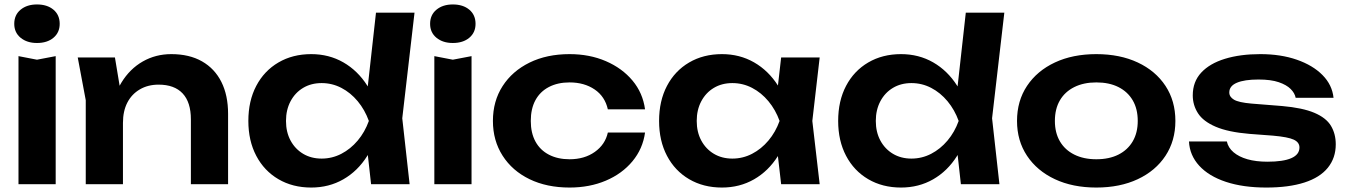

<svg xmlns="http://www.w3.org/2000/svg" viewBox="-20 -827 6050 862"><path d="M63 -575 146 -559 230 -575V0H63ZM146 -634Q101 -634 72.5 -657.5Q44 -681 44 -720Q44 -760 72.5 -783.5Q101 -807 146 -807Q192 -807 220 -783.5Q248 -760 248 -720Q248 -681 220 -657.5Q192 -634 146 -634Z M329 -569H496L532 -352V0H365V-377ZM749 -584Q830 -584 887 -551.5Q944 -519 974 -459Q1004 -399 1004 -316V0H837V-291Q837 -368 800 -407.5Q763 -447 692 -447Q644 -447 607.5 -425.5Q571 -404 551.5 -366Q532 -328 532 -275L477 -304Q487 -394 525 -456Q563 -518 621 -551Q679 -584 749 -584Z M1646 0 1622 -215 1654 -283 1623 -366 1668 -770H1841L1786 -296L1819 0ZM1687 -284Q1671 -194 1628.5 -126.5Q1586 -59 1521.5 -22Q1457 15 1377 15Q1294 15 1230 -22.5Q1166 -60 1130.5 -127.5Q1095 -195 1095 -284Q1095 -374 1130.5 -441.5Q1166 -509 1230 -546.5Q1294 -584 1377 -584Q1457 -584 1521.5 -547Q1586 -510 1629 -442.5Q1672 -375 1687 -284ZM1264 -284Q1264 -234 1284.5 -196Q1305 -158 1341 -136.5Q1377 -115 1424 -115Q1471 -115 1512.5 -136.5Q1554 -158 1586 -196Q1618 -234 1636 -284Q1618 -334 1586 -372.5Q1554 -411 1512.5 -432.5Q1471 -454 1424 -454Q1377 -454 1341 -432.5Q1305 -411 1284.5 -372.5Q1264 -334 1264 -284Z M1930 -575 2013 -559 2097 -575V0H1930ZM2013 -634Q1968 -634 1939.5 -657.5Q1911 -681 1911 -720Q1911 -760 1939.5 -783.5Q1968 -807 2013 -807Q2059 -807 2087 -783.5Q2115 -760 2115 -720Q2115 -681 2087 -657.5Q2059 -634 2013 -634Z M2876 -232Q2866 -159 2819.5 -103Q2773 -47 2700 -16Q2627 15 2537 15Q2435 15 2357.5 -22.5Q2280 -60 2236.5 -128Q2193 -196 2193 -284Q2193 -373 2236.5 -440.5Q2280 -508 2357.5 -546Q2435 -584 2537 -584Q2627 -584 2700 -552.5Q2773 -521 2819.5 -465.5Q2866 -410 2876 -336H2709Q2696 -394 2649.5 -425.5Q2603 -457 2537 -457Q2484 -457 2444.5 -436.5Q2405 -416 2384 -377.5Q2363 -339 2363 -284Q2363 -230 2384 -191.5Q2405 -153 2444.5 -132.5Q2484 -112 2537 -112Q2604 -112 2650.5 -145Q2697 -178 2709 -232Z M3487 0 3463 -208 3490 -284 3463 -359 3487 -569H3660L3627 -284L3660 0ZM3531 -284Q3515 -194 3472.5 -126.5Q3430 -59 3365.5 -22Q3301 15 3221 15Q3138 15 3074 -22.5Q3010 -60 2974.5 -127.5Q2939 -195 2939 -284Q2939 -374 2974.5 -441.5Q3010 -509 3074 -546.5Q3138 -584 3221 -584Q3301 -584 3365.5 -547Q3430 -510 3473 -442.5Q3516 -375 3531 -284ZM3108 -284Q3108 -234 3128.5 -196Q3149 -158 3185 -136.5Q3221 -115 3268 -115Q3315 -115 3356.5 -136.5Q3398 -158 3430 -196Q3462 -234 3480 -284Q3462 -334 3430 -372.5Q3398 -411 3356.5 -432.5Q3315 -454 3268 -454Q3221 -454 3185 -432.5Q3149 -411 3128.5 -372.5Q3108 -334 3108 -284Z M4294 0 4270 -215 4302 -283 4271 -366 4316 -770H4489L4434 -296L4467 0ZM4335 -284Q4319 -194 4276.5 -126.5Q4234 -59 4169.5 -22Q4105 15 4025 15Q3942 15 3878 -22.5Q3814 -60 3778.5 -127.5Q3743 -195 3743 -284Q3743 -374 3778.5 -441.5Q3814 -509 3878 -546.5Q3942 -584 4025 -584Q4105 -584 4169.5 -547Q4234 -510 4277 -442.5Q4320 -375 4335 -284ZM3912 -284Q3912 -234 3932.5 -196Q3953 -158 3989 -136.5Q4025 -115 4072 -115Q4119 -115 4160.5 -136.5Q4202 -158 4234 -196Q4266 -234 4284 -284Q4266 -334 4234 -372.5Q4202 -411 4160.5 -432.5Q4119 -454 4072 -454Q4025 -454 3989 -432.5Q3953 -411 3932.5 -372.5Q3912 -334 3912 -284Z M4902 15Q4796 15 4716 -22.5Q4636 -60 4591 -127.5Q4546 -195 4546 -284Q4546 -374 4591 -441.5Q4636 -509 4716 -546.5Q4796 -584 4902 -584Q5008 -584 5088 -546.5Q5168 -509 5212.5 -441.5Q5257 -374 5257 -284Q5257 -195 5212.5 -127.5Q5168 -60 5088 -22.5Q5008 15 4902 15ZM4902 -112Q4960 -112 5001.5 -133Q5043 -154 5065.5 -192.5Q5088 -231 5088 -284Q5088 -338 5065.5 -376.5Q5043 -415 5001.5 -436Q4960 -457 4902 -457Q4845 -457 4803 -436Q4761 -415 4738.5 -376.5Q4716 -338 4716 -284Q4716 -231 4738.5 -192.5Q4761 -154 4803 -133Q4845 -112 4902 -112Z M5977 -179Q5977 -118 5941.5 -74Q5906 -30 5836 -7.5Q5766 15 5665 15Q5561 15 5484 -10.5Q5407 -36 5364 -83Q5321 -130 5318 -192H5488Q5494 -164 5518 -143.5Q5542 -123 5580.5 -112Q5619 -101 5670 -101Q5741 -101 5777.5 -117Q5814 -133 5814 -165Q5814 -188 5788.5 -200Q5763 -212 5695 -218L5589 -226Q5494 -234 5438 -258Q5382 -282 5358.5 -318.5Q5335 -355 5335 -399Q5335 -460 5373 -501Q5411 -542 5479.5 -563Q5548 -584 5638 -584Q5730 -584 5802 -559Q5874 -534 5917.5 -490Q5961 -446 5967 -388H5797Q5793 -409 5774.5 -427.5Q5756 -446 5721 -458Q5686 -470 5630 -470Q5567 -470 5533 -455.5Q5499 -441 5499 -412Q5499 -392 5520 -379.5Q5541 -367 5598 -362L5736 -351Q5828 -343 5881 -320.5Q5934 -298 5955.5 -262Q5977 -226 5977 -179Z"/></svg>

Font: Unbounded Medium
Style: Regular
Weight: 500
Designer: Luke Prowse, Jean-Baptiste Morizot, Fátima Lázaro, Florian Runge
Foundry: NaN
Version: Version 1.700